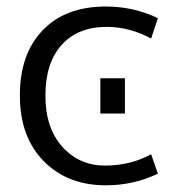

<svg xmlns="http://www.w3.org/2000/svg" viewBox="-20 -550 561 580"><path d="M299.8 -530.3Q383.8 -530.3 457 -495.1L436.5 -433.6Q371.1 -468.8 302.7 -468.8Q214.8 -468.8 166 -414.1Q117.2 -359.4 117.2 -261.2Q117.2 -163.1 168.5 -106.4Q219.7 -49.8 296.9 -49.8Q374 -49.8 436.5 -84L457 -25.4Q383.8 9.8 299.8 9.8Q183.6 9.8 111.8 -63.5Q40 -136.7 40 -261.7Q40 -386.7 108.9 -458.5Q177.7 -530.3 299.8 -530.3ZM283.2 -207V-313.5H357.4V-207Z"/></svg>

Font: GenEi M Gothic v2 Regular
Style: Regular
Weight: 400
Version: Version 2.0